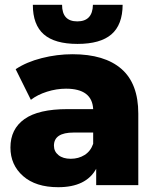

<svg xmlns="http://www.w3.org/2000/svg" viewBox="-20 -779 652 808"><path d="M384.8 0V-68.8Q342.3 8.8 225.1 8.8Q130.4 8.8 77.1 -38.1Q23.9 -85 23.9 -158.2Q23.9 -235.8 82.8 -277.8Q141.6 -319.8 264.2 -319.8H372.1Q367.7 -405.8 257.8 -405.8Q217.8 -405.8 177.7 -393.1Q137.7 -380.4 109.9 -358.9L45.9 -487.8Q91.3 -518.1 155.5 -534.4Q219.7 -550.8 285.2 -550.8Q419.9 -550.8 491 -489Q562 -427.2 562 -300.8V0ZM306.2 -594.2Q210.4 -594.2 164.3 -634.5Q118.2 -674.8 118.2 -758.8H241.2Q241.2 -689 305.2 -689Q369.6 -689 371.1 -758.8H496.1Q495.6 -674.8 449 -634.5Q402.3 -594.2 306.2 -594.2ZM372.1 -173.8V-221.2H290Q207 -221.2 207 -166Q207 -141.6 226.1 -126.2Q245.1 -110.8 277.8 -110.8Q310.5 -110.8 335.9 -126.7Q361.3 -142.6 372.1 -173.8Z"/></svg>

Font: Montserrat ExtraBold
Style: Regular
Weight: 800
Designer: Julieta Ulanovsky
Foundry: Julieta Ulanovsky
Version: Version 9.000